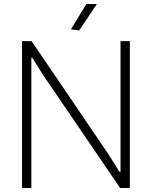

<svg xmlns="http://www.w3.org/2000/svg" viewBox="-20 -947 765 967"><path d="M337 -799 415 -927H468L379 -794ZM91 -740H139L527 -169L582 -81L587 -82V-740H634V0H585L196 -571L142 -657H138V0H91Z"/></svg>

Font: Encode Sans Narrow
Style: ExtraLight
Weight: 200
Designer: Pablo Impallari, Andres Torresi
Foundry: Pablo Impallari, Andres Torresi
Version: Version 1.000; ttfautohint (v1.00) -l 8 -r 50 -G 200 -x 14 -